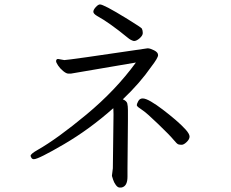

<svg xmlns="http://www.w3.org/2000/svg" viewBox="-20 -777 1040 866"><path d="M771.5 -236.5Q799 -213 817 -193Q835 -173 835 -161Q835 -149 822 -136.5Q809 -124 799.5 -124Q790 -124 784 -126Q778 -128 762 -147.5Q746 -167 694 -217Q642 -267 625.5 -278Q609 -289 603 -294Q597 -299 597 -303.5Q597 -308 603.5 -320.5Q610 -333 623.5 -333Q637 -333 661 -319Q685 -305 714.5 -282.5Q744 -260 771.5 -236.5ZM557 -232 555 -16V20Q555 61 531 68Q529 69 520 69Q511 69 502.5 57.5Q494 46 490 33Q486 20 485 17V14L489 -18L492 -261Q492 -273 491.5 -280.5Q491 -288 491 -289Q384 -194 268.5 -126.5Q153 -59 133 -59Q125 -59 121.5 -65.5Q118 -72 118 -74Q118 -83 150 -101Q238 -151 370 -260.5Q502 -370 593 -495L300 -445H288Q279 -445 265 -456.5Q251 -468 242 -481.5Q233 -495 233 -501Q233 -511 242 -511L270 -506Q287 -506 645 -559H647Q657 -559 675 -550Q693 -541 693 -528.5Q693 -516 663 -477Q611 -402 534 -329Q551 -322 554 -310.5Q557 -299 557 -280ZM584 -592Q570 -595 556 -607Q473 -675 418 -705Q401 -715 401 -724Q401 -733 412 -745Q423 -757 431 -757Q439 -757 468 -742Q497 -727 557 -690Q617 -653 620 -648Q624 -639 624 -628Q624 -617 610 -604.5Q596 -592 584 -592Z"/></svg>

Font: ToneOZ-Pinyin-WenKai-Regular
Style: Regular
Weight: 400
Designer: Fontworks Inc.
Foundry: ToneOZ
Version: Version 0.240331